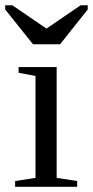

<svg xmlns="http://www.w3.org/2000/svg" viewBox="-37 -716 356 736"><path d="M180.2 -34.2 258.8 -22V0H21V-22L99.1 -34.2V-424.8L34.2 -437V-459H180.2ZM10.3 -695.8 141.1 -606.4 272 -695.8H299.3V-679.7L193.4 -546.4H89.4L-17.1 -679.7V-695.8Z"/></svg>

Font: Tinos
Style: Regular
Weight: 400
Designer: Steve Matteson
Foundry: Monotype Imaging Inc.
Version: Version 1.23